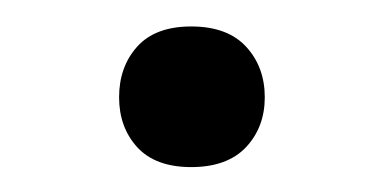

<svg xmlns="http://www.w3.org/2000/svg" viewBox="-20 -431 301 148"><path d="M71.8 -356C71.8 -340.7 76.4 -327.9 85.7 -317.6C95 -307.4 108.9 -302.2 127.4 -302.2C146 -302.2 160.1 -307.4 169.7 -317.6C179.3 -327.9 184.1 -340.7 184.1 -356C184.1 -371.6 179.3 -384.6 169.7 -395C160.1 -405.4 146 -410.6 127.4 -410.6C108.9 -410.6 95 -405.4 85.7 -395C76.4 -384.6 71.8 -371.6 71.8 -356Z"/></svg>

Font: Dirooz FD
Style: FD
Weight: 400
Foundry: DejaVu fonts team - Redesigned by Saber Rastikerdar
Version: Version 0.2.1